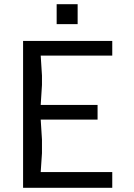

<svg xmlns="http://www.w3.org/2000/svg" viewBox="-20 -895 640 915"><path d="M90 -700H515V-630H174L180 -535V-490L174 -395H445V-325H174L180 -230V-165L174 -75H515V0H90ZM250 -875H350V-780H250Z"/></svg>

Font: Sligoil Micro
Style: Regular
Weight: 400
Designer: Ariel Martín Pérez
Foundry: Igor Stepanchenko
Version: Version 1.001